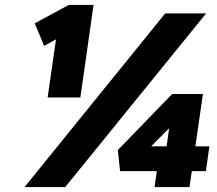

<svg xmlns="http://www.w3.org/2000/svg" viewBox="-20 -754 873 774"><path d="M172 -361 215 -660 230 -609 158 -569 120 -660 257 -734H357L304 -361H238Q222 -361 206 -361Q190 -361 172 -361ZM79 0 646 -700H811L243 0ZM751 -164H824L810 -64H737ZM555 -130 543 -164H691L646 -123L668 -282L696 -271ZM744 0H603L618 -104L651 -64H464L455 -149L674 -375H798Z"/></svg>

Font: Lexend ExtBd
Style: Italic
Weight: 800
Italic angle: -8.13011°
Designer: Bonnie Shaver-Troup, Thomas Jockin
Foundry: Lexend
Version: Version 1.007